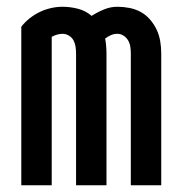

<svg xmlns="http://www.w3.org/2000/svg" viewBox="-20 -548 540 568"><path d="M43 0V-469Q54 -483 68 -494Q82 -505 97.5 -512.5Q113 -520 130.5 -524Q148 -528 165 -528Q188 -528 211 -522Q234 -516 251 -501Q268 -512 287.5 -520Q307 -528 327 -528Q345 -528 363 -524.5Q381 -521 396.5 -512.5Q412 -504 424 -490Q436 -476 443.5 -460Q451 -444 454 -426Q457 -408 457 -390V0H367V-390Q367 -400 365.5 -410Q364 -420 359 -428.5Q354 -437 345.5 -442.5Q337 -448 327 -448Q317 -448 308 -444Q299 -440 291 -434Q293 -424 294 -412.5Q295 -401 295 -390V0H205V-390Q205 -400 203.5 -410Q202 -420 197.5 -428.5Q193 -437 184 -442.5Q175 -448 165 -448Q157 -448 148.5 -445.5Q140 -443 133 -439V0Z"/></svg>

Font: Iosevka Bendy Medium
Style: Regular
Weight: 500
Monospace: yes
Designer: Belleve Invis
Foundry: Belleve Invis
Version: Version 30.1.2